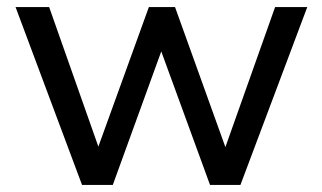

<svg xmlns="http://www.w3.org/2000/svg" viewBox="-20 -523 912 543"><path d="M212 0 24 -503H119L271 -72H245L401 -503H475L630 -72H605L758 -503H849L660 0H574L414 -438H458L299 0Z"/></svg>

Font: Mulish Medium
Style: Regular
Weight: 500
Designer: Vernon Adams
Foundry: Vernon Adams
Version: Version 3.603; ttfautohint (v1.8.3)